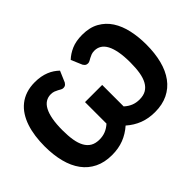

<svg xmlns="http://www.w3.org/2000/svg" viewBox="-134 -1036 1344 1344"><g transform="rotate(-45 538.5 -364.0)"><path d="M591.5 -668Q622 -697.5 666.2 -716.8Q710.5 -736 772.5 -736Q846 -736 897.2 -707.2Q948.5 -678.5 980.8 -628.8Q1013 -579 1027.8 -512.2Q1042.5 -445.5 1042.5 -370Q1042.5 -283.5 1024.5 -213.8Q1006.5 -144 970.2 -94.8Q934 -45.5 879.2 -18.8Q824.5 8 751 8Q687 8 634.8 -12.2Q582.5 -32.5 538.5 -71.5Q494.5 -32.5 442.2 -12.2Q390 8 326 8Q252.5 8 197.8 -18.8Q143 -45.5 106.8 -94.8Q70.5 -144 52.5 -213.8Q34.5 -283.5 34.5 -370Q34.5 -420.5 41 -467.2Q47.5 -514 61 -554.5Q74.5 -595 96 -628.5Q117.5 -662 147.5 -686Q177.5 -710 216.5 -723Q255.5 -736 304.5 -736Q335.5 -736 361.8 -731Q388 -726 410.5 -717Q433 -708 451.5 -695.5Q470 -683 485.5 -668L450.5 -586Q442 -573 434.5 -569Q427 -565 416.5 -565Q407 -565 398 -570Q389 -575 378.2 -581Q367.5 -587 354 -592Q340.5 -597 322 -597Q294.5 -597 272.2 -583.2Q250 -569.5 234.5 -540.5Q219 -511.5 210.8 -467Q202.5 -422.5 202.5 -360.5Q202.5 -305.5 209.5 -263Q216.5 -220.5 232.8 -191Q249 -161.5 275.2 -146.2Q301.5 -131 340.5 -131Q373.5 -131 401.2 -142.2Q429 -153.5 453.5 -176V-388.5H623.5V-176Q648 -153.5 675.8 -142.2Q703.5 -131 736.5 -131Q775.5 -131 801.8 -146.2Q828 -161.5 844.2 -191Q860.5 -220.5 867.5 -263Q874.5 -305.5 874.5 -360.5Q874.5 -422.5 866.2 -467Q858 -511.5 842.5 -540.5Q827 -569.5 804.8 -583.2Q782.5 -597 755 -597Q736.5 -597 723 -592Q709.5 -587 698.8 -581Q688 -575 679 -570Q670 -565 660.5 -565Q650 -565 642.5 -569Q635 -573 626.5 -586Z"/></g></svg>

Font: Lato
Style: Regular
Weight: 900
Designer: Lukasz Dziedzic with Adam Twardoch and Botio Nikoltchev
Foundry: tyPoland Lukasz Dziedzic
Version: Version 2.010; 2014-09-01; http://www.latofonts.com/; ttfaut